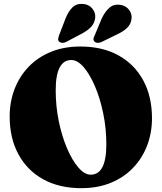

<svg xmlns="http://www.w3.org/2000/svg" viewBox="-20 -963 844 1003"><path d="M399.5 -720Q516 -720 599.8 -673.2Q683.5 -626.5 728.8 -542.2Q774 -458 774 -345.5Q774 -269 748.5 -202.5Q723 -136 675 -86Q627 -36 558.8 -8Q490.5 20 405 20Q289 20 205 -26.8Q121 -73.5 75.8 -157.8Q30.5 -242 30.5 -354.5Q30.5 -431 56 -497.5Q81.5 -564 129.5 -614Q177.5 -664 245.8 -692Q314 -720 399.5 -720ZM535.5 -208.5Q535.5 -292 519.2 -370.8Q503 -449.5 476 -512.5Q449 -575.5 416.8 -612.5Q384.5 -649.5 353 -649.5Q271 -649.5 271 -491.5Q271 -408 287.2 -329.2Q303.5 -250.5 330.5 -187.5Q357.5 -124.5 389.8 -87.5Q422 -50.5 453.5 -50.5Q535.5 -50.5 535.5 -208.5ZM322 -865.5Q336.5 -902.5 357.8 -923.8Q379 -945 412.5 -942.5Q443.5 -940.5 461.5 -919.2Q479.5 -898 477.5 -872Q475 -844 457.5 -824.2Q440 -804.5 407 -787L326.5 -744.5Q317.5 -739.5 307.2 -739.2Q297 -739 290 -744.5Q283 -751 283.8 -759Q284.5 -767 288 -777ZM511 -865.5Q528 -901.5 550.5 -921.8Q573 -942 606.5 -938Q637 -934 653.8 -912.2Q670.5 -890.5 667 -864Q663.5 -836.5 644.8 -818Q626 -799.5 592 -783.5L510 -743.5Q500.5 -739 490.2 -739.2Q480 -739.5 474 -745.5Q467 -752.5 468.2 -760.5Q469.5 -768.5 474.5 -778Z"/></svg>

Font: Fraunces 9pt S000 Black
Style: Regular
Weight: 900
Version: Version 1.000; ttfautohint (v1.8.3)